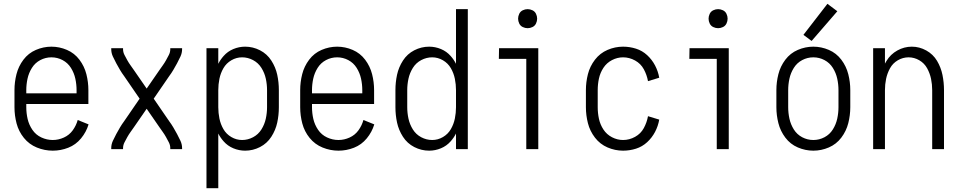

<svg xmlns="http://www.w3.org/2000/svg" viewBox="-20 -783 5040 1008"><path d="M257 8Q214 8 173.5 -8.5Q133 -25 105.5 -59Q78 -93 67 -135Q56 -177 56 -220V-310Q56 -352 66.5 -393.5Q77 -435 103 -469.5Q129 -504 168.5 -521Q208 -538 250 -538Q292 -538 331.5 -521Q371 -504 397 -469.5Q423 -435 433.5 -393.5Q444 -352 444 -310V-237H118V-220Q118 -189 125 -158.5Q132 -128 150 -101.5Q168 -75 197 -61.5Q226 -48 257 -48Q287 -48 315.5 -61Q344 -74 362 -99Q380 -124 388 -153L445 -130Q433 -90 405.5 -56.5Q378 -23 338.5 -7.5Q299 8 257 8ZM118 -293H382V-310Q382 -340 375.5 -370Q369 -400 352.5 -426.5Q336 -453 308.5 -467.5Q281 -482 250 -482Q219 -482 191.5 -467.5Q164 -453 147.5 -426.5Q131 -400 124.5 -370Q118 -340 118 -310Z M564 0V-5Q564 -25 572.5 -43.5Q581 -62 590.5 -79.5Q600 -97 610 -114Q620 -131 632 -147L713 -265L632 -383Q620 -399 610 -416Q600 -433 590.5 -450.5Q581 -468 572.5 -486.5Q564 -505 564 -525V-530H626V-525Q626 -509 633.5 -494.5Q641 -480 648.5 -466.5Q656 -453 665 -440.5Q674 -428 683 -415L750 -318L817 -415Q826 -428 835 -440.5Q844 -453 851.5 -466.5Q859 -480 866.5 -494.5Q874 -509 874 -525V-530H936V-525Q936 -505 927.5 -486.5Q919 -468 909.5 -450.5Q900 -433 890 -416Q880 -399 868 -383L787 -265L868 -147Q880 -131 890 -114Q900 -97 909.5 -79.5Q919 -62 927.5 -43.5Q936 -25 936 -5V0H874V-5Q874 -21 866.5 -35.5Q859 -50 851.5 -63.5Q844 -77 835 -89.5Q826 -102 817 -115L750 -212L683 -115Q674 -102 665 -89.5Q656 -77 648.5 -63.5Q641 -50 633.5 -35.5Q626 -21 626 -5V0Z M1064 205V-530H1126V-448Q1137 -470 1154 -489Q1175 -513 1205 -525.5Q1235 -538 1267 -538Q1308 -538 1345 -519Q1382 -500 1404.5 -465Q1427 -430 1435.5 -390.5Q1444 -351 1444 -310V-220Q1444 -179 1435.5 -139.5Q1427 -100 1404.5 -65Q1382 -30 1345 -11Q1308 8 1267 8Q1235 8 1205 -4.5Q1175 -17 1154 -41Q1137 -60 1126 -82V205ZM1251 -48Q1281 -48 1308.5 -62.5Q1336 -77 1352.5 -103.5Q1369 -130 1375.5 -160Q1382 -190 1382 -220V-310Q1382 -340 1375.5 -370Q1369 -400 1352.5 -426.5Q1336 -453 1308.5 -467.5Q1281 -482 1251 -482Q1221 -482 1194.5 -466.5Q1168 -451 1153 -425Q1138 -399 1132 -369.5Q1126 -340 1126 -310V-220Q1126 -190 1132 -160.5Q1138 -131 1153 -105Q1168 -79 1194.5 -63.5Q1221 -48 1251 -48Z M1757 8Q1714 8 1673.5 -8.5Q1633 -25 1605.5 -59Q1578 -93 1567 -135Q1556 -177 1556 -220V-310Q1556 -352 1566.5 -393.5Q1577 -435 1603 -469.5Q1629 -504 1668.5 -521Q1708 -538 1750 -538Q1792 -538 1831.5 -521Q1871 -504 1897 -469.5Q1923 -435 1933.5 -393.5Q1944 -352 1944 -310V-237H1618V-220Q1618 -189 1625 -158.5Q1632 -128 1650 -101.5Q1668 -75 1697 -61.5Q1726 -48 1757 -48Q1787 -48 1815.5 -61Q1844 -74 1862 -99Q1880 -124 1888 -153L1945 -130Q1933 -90 1905.5 -56.5Q1878 -23 1838.5 -7.5Q1799 8 1757 8ZM1618 -293H1882V-310Q1882 -340 1875.5 -370Q1869 -400 1852.5 -426.5Q1836 -453 1808.5 -467.5Q1781 -482 1750 -482Q1719 -482 1691.5 -467.5Q1664 -453 1647.5 -426.5Q1631 -400 1624.5 -370Q1618 -340 1618 -310Z M2233 8Q2192 8 2155 -11Q2118 -30 2095.5 -65Q2073 -100 2064.5 -139.5Q2056 -179 2056 -220V-310Q2056 -351 2064.5 -390.5Q2073 -430 2095.5 -465Q2118 -500 2155 -519Q2192 -538 2233 -538Q2265 -538 2295 -525.5Q2325 -513 2346 -489Q2363 -470 2374 -448V-735H2436V0H2374V-82Q2363 -60 2346 -41Q2325 -17 2295 -4.5Q2265 8 2233 8ZM2249 -48Q2279 -48 2305.5 -63.5Q2332 -79 2347 -105Q2362 -131 2368 -160.5Q2374 -190 2374 -220V-310Q2374 -340 2368 -369.5Q2362 -399 2347 -425Q2332 -451 2305.5 -466.5Q2279 -482 2249 -482Q2219 -482 2191.5 -467.5Q2164 -453 2147.5 -426.5Q2131 -400 2124.5 -370Q2118 -340 2118 -310V-220Q2118 -190 2124.5 -160Q2131 -130 2147.5 -103.5Q2164 -77 2191.5 -62.5Q2219 -48 2249 -48Z M2743 0V-474H2599L2600 -530H2806V0ZM2750 -635Q2737 -635 2724.5 -641Q2712 -647 2706 -659.5Q2700 -672 2700 -685Q2700 -698 2706 -710.5Q2712 -723 2724.5 -729Q2737 -735 2750 -735Q2763 -735 2775.5 -729Q2788 -723 2794 -710.5Q2800 -698 2800 -685Q2800 -672 2794 -659.5Q2788 -647 2775.5 -641Q2763 -635 2750 -635Z M3251 8Q3209 8 3169.5 -9Q3130 -26 3103.5 -60.5Q3077 -95 3066.5 -136.5Q3056 -178 3056 -220V-310Q3056 -352 3066.5 -393.5Q3077 -435 3103.5 -469.5Q3130 -504 3169.5 -521Q3209 -538 3251 -538Q3286 -538 3319 -527.5Q3352 -517 3377.5 -493.5Q3403 -470 3419 -439.5Q3435 -409 3441 -375L3382 -357Q3376 -390 3360 -419.5Q3344 -449 3314 -465.5Q3284 -482 3251 -482Q3221 -482 3193 -467.5Q3165 -453 3148 -427Q3131 -401 3124.5 -371Q3118 -341 3118 -310V-220Q3118 -189 3124.5 -159Q3131 -129 3148 -103Q3165 -77 3193 -62.5Q3221 -48 3251 -48Q3284 -48 3314 -64.5Q3344 -81 3360 -110.5Q3376 -140 3382 -173L3441 -155Q3435 -121 3419 -90.5Q3403 -60 3377.5 -36.5Q3352 -13 3319 -2.5Q3286 8 3251 8Z M3743 0V-474H3599L3600 -530H3806V0ZM3750 -635Q3737 -635 3724.5 -641Q3712 -647 3706 -659.5Q3700 -672 3700 -685Q3700 -698 3706 -710.5Q3712 -723 3724.5 -729Q3737 -735 3750 -735Q3763 -735 3775.5 -729Q3788 -723 3794 -710.5Q3800 -698 3800 -685Q3800 -672 3794 -659.5Q3788 -647 3775.5 -641Q3763 -635 3750 -635Z M4241 -568 4198 -600 4324 -763 4376 -724ZM4250 8Q4208 8 4168.5 -9Q4129 -26 4103 -60.5Q4077 -95 4066.5 -136.5Q4056 -178 4056 -220V-310Q4056 -352 4066.5 -393.5Q4077 -435 4103 -469.5Q4129 -504 4168.5 -521Q4208 -538 4250 -538Q4292 -538 4331.5 -521Q4371 -504 4397 -469.5Q4423 -435 4433.5 -393.5Q4444 -352 4444 -310V-220Q4444 -178 4433.5 -136.5Q4423 -95 4397 -60.5Q4371 -26 4331.5 -9Q4292 8 4250 8ZM4250 -48Q4281 -48 4308.5 -62.5Q4336 -77 4352.5 -103.5Q4369 -130 4375.5 -160Q4382 -190 4382 -220V-310Q4382 -340 4375.5 -370Q4369 -400 4352.5 -426.5Q4336 -453 4308.5 -467.5Q4281 -482 4250 -482Q4219 -482 4191.5 -467.5Q4164 -453 4147.5 -426.5Q4131 -400 4124.5 -370Q4118 -340 4118 -310V-220Q4118 -190 4124.5 -160Q4131 -130 4147.5 -103.5Q4164 -77 4191.5 -62.5Q4219 -48 4250 -48Z M4564 0V-530H4626V-449Q4630 -456 4634 -463Q4655 -498 4691 -518Q4727 -538 4767 -538Q4807 -538 4843 -518Q4879 -498 4899.5 -463.5Q4920 -429 4928 -389.5Q4936 -350 4936 -310V0H4874V-310Q4874 -340 4868 -369Q4862 -398 4847.5 -424.5Q4833 -451 4806.5 -466.5Q4780 -482 4750 -482Q4720 -482 4693.5 -466.5Q4667 -451 4652.5 -424.5Q4638 -398 4632 -369Q4626 -340 4626 -310V0Z"/></svg>

Font: Iosevka SS01 Light
Style: Regular
Weight: 300
Monospace: yes
Designer: Belleve Invis
Foundry: Belleve Invis
Version: 2.3.3; ttfautohint (v1.8.3)